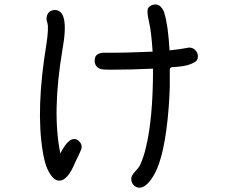

<svg xmlns="http://www.w3.org/2000/svg" viewBox="-20 -814 1040 884"><path d="M340.8 -167Q362.3 -148.4 353.5 -125Q347.7 -110.4 326.2 -66.4Q291 18.6 252.9 17.6Q223.6 18.6 198.2 -36.1Q185.5 -63.5 176.8 -116.2Q144.5 -312.5 193.4 -608.4Q205.1 -684.6 198.2 -709Q190.4 -727.5 197.8 -746.1Q205.1 -764.6 227.5 -767.6Q301.8 -774.4 267.6 -585.9Q218.8 -296.9 257.8 -107.4Q301.8 -195.3 340.8 -167ZM889.6 -565.4Q892.6 -553.7 889.6 -543.9Q886.7 -534.2 877 -528.3Q847.7 -509.8 790 -505.9Q774.4 -504.9 772.5 -504.9Q767.6 -503.9 765.1 -501.5Q762.7 -499 761.7 -494.1Q761.7 -490.2 761.7 -486.3V-441.4Q761.7 -423.8 761.7 -415Q759.8 -359.4 756.8 -320.3Q748 -207 731.4 -131.8Q710 -30.3 670.9 18.6Q637.7 60.5 607.4 46.9Q592.8 40 586.9 24.4Q581.1 8.8 587.9 -4.9Q591.8 -13.7 606 -28.8Q620.1 -43.9 625 -53.7Q641.6 -91.8 650.4 -128.9Q684.6 -264.6 684.6 -498Q585 -493.2 502 -493.2Q499 -493.2 491.2 -493.2Q483.4 -493.2 479.5 -493.2Q454.1 -493.2 443.4 -496.1Q414.1 -506.8 416 -539.1Q418 -572.3 464.8 -571.3Q552.7 -570.3 682.6 -576.2Q676.8 -669.9 666 -713.9Q655.3 -759.8 661.1 -774.4Q668 -789.1 688.5 -793Q708 -795.9 720.2 -782.7Q732.4 -769.5 736.3 -754.9Q753.9 -699.2 760.7 -582Q815.4 -587.9 842.8 -593.8Q858.4 -597.7 872.1 -588.9Q885.7 -580.1 889.6 -565.4Z"/></svg>

Font: irohamaru Regular
Style: Regular
Weight: 400
Designer: [Source Han Sans]
Ryoko NISHIZUKA  (kana & ideographs); Paul D. Hunt (Latin, Greek & Cyrillic); Wenlong ZHANG  (bopomofo
Version: Version 1.00